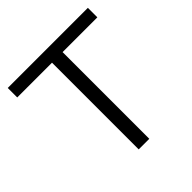

<svg xmlns="http://www.w3.org/2000/svg" viewBox="-185 -844 988 988"><g transform="rotate(-45 308.5 -350.0)"><path d="M270 0V-631H17V-700H600V-631H347V0Z"/></g></svg>

Font: Red Hat Display Variable
Style: Regular
Weight: 400
Designer: Pentagram, MCKL
Foundry: Pentagram, MCKL
Version: Version 1.021